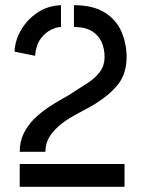

<svg xmlns="http://www.w3.org/2000/svg" viewBox="-20 -720 543 740"><path d="M56 -135Q56 -175 72 -207Q88 -239 113.5 -263.5Q139 -288 167.5 -307Q196 -326 221 -339.5Q246 -353 260 -363Q291 -383 319 -401Q347 -419 365 -443Q383 -467 383 -501Q383 -532 371.5 -558Q360 -584 334 -600Q308 -616 265 -616V-700Q339 -700 384 -671.5Q429 -643 448.5 -597Q468 -551 468 -498Q467 -437 437 -397.5Q407 -358 349 -321Q328 -308 302 -294.5Q276 -281 250 -265.5Q224 -250 202.5 -230.5Q181 -211 168 -188Q155 -165 155 -135ZM56 0V-88H460V0ZM115 -505 36 -521Q38 -565 61.5 -605Q85 -645 124.5 -671.5Q164 -698 215 -700V-616Q199 -616 177 -605.5Q155 -595 137 -571Q119 -547 115 -505Z"/></svg>

Font: Stick No Bills Medium
Style: Regular
Weight: 500
Version: Version 2.000